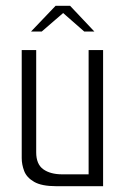

<svg xmlns="http://www.w3.org/2000/svg" viewBox="-20 -643 436 663"><path d="M175 0Q124 0 98 -15Q72 -30 63.5 -52.5Q55 -75 55 -97V-470H105V-117Q105 -76 129.5 -58.5Q154 -41 195 -41H286V-470H336V0ZM87 -534 172 -623H222L306 -534H271L198 -598L124 -534Z"/></svg>

Font: Smooch Sans Thin
Style: Regular
Weight: 400
Version: Version 1.010